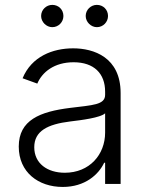

<svg xmlns="http://www.w3.org/2000/svg" viewBox="-20 -750 596 783"><path d="M235.8 12.4C326.7 12.4 382.1 -38 404.8 -86.3H408.7V0H471.9V-370.4C471.9 -516.7 361.9 -552.9 278.4 -552.9C195 -552.9 109 -519.9 72.1 -430.8L132.1 -409.1C152 -456 201.3 -496.1 280.2 -496.1C362.9 -496.1 408.7 -450.6 408.7 -376.1V-363.3C408.7 -322.1 357.6 -321.4 266 -310C142.8 -294.7 56.5 -260.3 56.5 -152.3C56.5 -47.2 136.7 12.4 235.8 12.4ZM244.3 -45.5C172.9 -45.5 119.7 -83.5 119.7 -149.5C119.7 -215.6 173.7 -243.3 266 -254.6C310.7 -259.9 390.3 -269.9 408.7 -288V-209.2C408.7 -119.7 345.2 -45.5 244.3 -45.5ZM193.2 -639.2C219.1 -639.2 238.6 -660.5 238.6 -684.7C238.6 -710.6 219.1 -730.1 193.2 -730.1C169 -730.1 147.7 -710.6 147.7 -684.7C147.7 -660.5 169 -639.2 193.2 -639.2ZM375 -639.2C400.9 -639.2 420.5 -660.5 420.5 -684.7C420.5 -710.6 400.9 -730.1 375 -730.1C350.9 -730.1 329.5 -710.6 329.5 -684.7C329.5 -660.5 350.9 -639.2 375 -639.2Z"/></svg>

Font: Karasuma Gothic
Style: Light
Weight: 300
Designer: Rasmus Andersson / Ryoko Nishizuka
Foundry: rsms
Version: Version 1.00